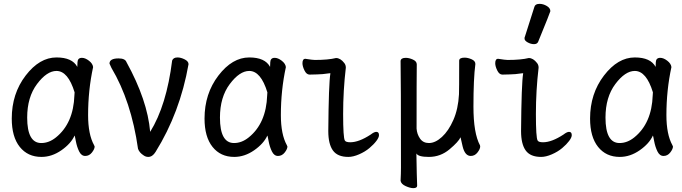

<svg xmlns="http://www.w3.org/2000/svg" viewBox="-20 -790 3540 996"><path d="M195 24Q124 24 82.5 -28Q41 -80 41 -175Q41 -304 113 -398Q185 -492 273 -492Q355 -492 381 -443Q381 -445 382 -467.5Q383 -490 405 -490Q422 -490 441.5 -475Q461 -460 463 -442Q437 -322 437 -193Q437 -93 468 -37L471 -30Q471 -17 457 1Q443 19 422 19Q402 19 390.5 -4.5Q379 -28 373.5 -57.5Q368 -87 367 -87Q348 -45 298.5 -10.5Q249 24 195 24ZM194 -48Q234 -48 270 -77Q361 -150 366 -296Q366 -304 367 -311Q333 -422 273 -422Q223 -422 172 -354Q121 -286 121 -180Q121 -48 194 -48Z M749 24Q736 24 725 16Q703 2 696 -18Q661 -265 558 -438L548 -460Q548 -487 595 -487Q629 -487 636 -468Q745 -270 759 -106Q844 -243 873 -476Q879 -492 901 -492Q918 -492 938 -482Q958 -472 958 -457Q914 -206 787 -2Q771 24 749 24Z M1195 24Q1124 24 1082.5 -28Q1041 -80 1041 -175Q1041 -304 1113 -398Q1185 -492 1273 -492Q1355 -492 1381 -443Q1381 -445 1382 -467.5Q1383 -490 1405 -490Q1422 -490 1441.5 -475Q1461 -460 1463 -442Q1437 -322 1437 -193Q1437 -93 1468 -37L1471 -30Q1471 -17 1457 1Q1443 19 1422 19Q1402 19 1390.5 -4.5Q1379 -28 1373.5 -57.5Q1368 -87 1367 -87Q1348 -45 1298.5 -10.5Q1249 24 1195 24ZM1194 -48Q1234 -48 1270 -77Q1361 -150 1366 -296Q1366 -304 1367 -311Q1333 -422 1273 -422Q1223 -422 1172 -354Q1121 -286 1121 -180Q1121 -48 1194 -48Z M1787 24Q1731 24 1707 -9.5Q1683 -43 1683 -110Q1685 -357 1694 -410H1690Q1650 -404 1624.5 -404Q1599 -404 1586 -403Q1570 -403 1559.5 -424.5Q1549 -446 1549 -462Q1549 -485 1564 -485Q1602 -479 1613 -479Q1683 -479 1723 -489Q1746 -489 1766 -463Q1774 -453 1774 -439Q1760 -320 1760 -199Q1760 -75 1769 -61Q1774 -52 1797 -52Q1842 -52 1903 -92Q1921 -106 1932 -106Q1946 -106 1946 -89Q1946 -77 1932.5 -59Q1919 -41 1896.5 -22Q1874 -3 1843 10.5Q1812 24 1787 24Z M2124 186Q2108 186 2084.5 175.5Q2061 165 2058 148Q2060 110 2060 80Q2060 -397 2058 -474Q2060 -490 2085 -490Q2102 -490 2122 -481Q2142 -472 2142 -456Q2141 -388 2141 -123Q2143 -94 2159 -71Q2175 -48 2205 -48Q2238 -48 2272.5 -79.5Q2307 -111 2332 -168Q2357 -225 2361 -301Q2362 -318 2362 -475Q2362 -491 2390 -491Q2407 -491 2426.5 -482.5Q2446 -474 2446 -458Q2436 -383 2436 -237Q2436 -99 2470 -36L2471 -30Q2471 -17 2457 1Q2443 19 2422 19Q2392 19 2380 -30L2369 -78Q2359 -55 2312 -15.5Q2265 24 2205 24Q2149 24 2140 6Q2142 132 2144 173Q2144 186 2124 186Z M2787 24Q2731 24 2707 -9.5Q2683 -43 2683 -110Q2685 -357 2694 -410H2690Q2650 -404 2624.5 -404Q2599 -404 2586 -403Q2570 -403 2559.5 -424.5Q2549 -446 2549 -462Q2549 -485 2564 -485Q2602 -479 2613 -479Q2683 -479 2723 -489Q2746 -489 2766 -463Q2774 -453 2774 -439Q2760 -320 2760 -199Q2760 -75 2769 -61Q2774 -52 2797 -52Q2842 -52 2903 -92Q2921 -106 2932 -106Q2946 -106 2946 -89Q2946 -77 2932.5 -59Q2919 -41 2896.5 -22Q2874 -3 2843 10.5Q2812 24 2787 24ZM2750 -561Q2734 -561 2717.5 -570Q2701 -579 2701 -590Q2701 -598 2703 -600L2752 -754Q2756 -770 2779 -770Q2798 -770 2816.5 -759Q2835 -748 2835 -732Q2835 -728 2772 -574Q2767 -561 2750 -561Z M3195 24Q3124 24 3082.5 -28Q3041 -80 3041 -175Q3041 -304 3113 -398Q3185 -492 3273 -492Q3355 -492 3381 -443Q3381 -445 3382 -467.5Q3383 -490 3405 -490Q3422 -490 3441.5 -475Q3461 -460 3463 -442Q3437 -322 3437 -193Q3437 -93 3468 -37L3471 -30Q3471 -17 3457 1Q3443 19 3422 19Q3402 19 3390.5 -4.5Q3379 -28 3373.5 -57.5Q3368 -87 3367 -87Q3348 -45 3298.5 -10.5Q3249 24 3195 24ZM3194 -48Q3234 -48 3270 -77Q3361 -150 3366 -296Q3366 -304 3367 -311Q3333 -422 3273 -422Q3223 -422 3172 -354Q3121 -286 3121 -180Q3121 -48 3194 -48Z"/></svg>

Font: LXGW WenKai Mono Medium
Style: Regular
Weight: 500
Monospace: yes
Designer: LXGW / Fontworks Inc.
Foundry: LXGW / Fontworks Inc.
Version: Version 1.520; June 14, 2025